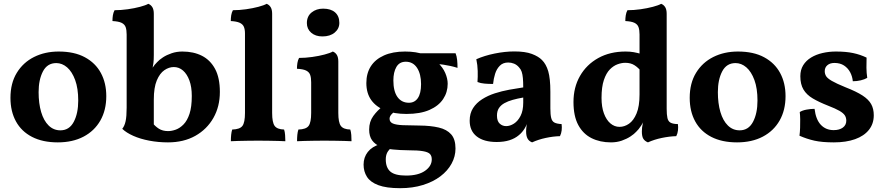

<svg xmlns="http://www.w3.org/2000/svg" viewBox="-20 -737 4633 1006"><path d="M282.7 9Q203.7 9 148 -19.7Q92.3 -48.4 63.6 -100.9Q34.8 -153.3 34.8 -224.3Q34.8 -301.2 68 -355.4Q101.1 -409.7 158.4 -438.4Q215.7 -467 287.4 -467Q369.4 -467 424.8 -437Q480.3 -407 508.6 -354.5Q536.9 -302.1 536.9 -233.2Q536.9 -160 505.8 -105.4Q474.7 -50.9 417.7 -21Q360.6 9 282.7 9ZM296.5 -54.1Q342.9 -54.1 366.4 -98.4Q389.9 -142.7 389.9 -210.2Q389.9 -273.8 373.8 -317.7Q357.6 -361.6 331.6 -384.1Q305.5 -406.5 274.8 -406.5Q227.8 -406.5 205 -362.9Q182.3 -319.3 182.3 -254.2Q182.3 -195.5 195.6 -150.1Q209 -104.7 234.8 -79.4Q260.6 -54.1 296.5 -54.1Z M775 -97.5Q792.4 -75.4 812.2 -62.8Q832.1 -50.1 860.8 -50.1Q879.7 -50.1 901.1 -57.8Q922.5 -65.5 941.8 -85.2Q961.1 -104.9 973 -140.8Q984.9 -176.7 984.9 -234.1Q984.9 -281.4 972.5 -315.2Q960 -349.1 938.9 -367.4Q917.9 -385.7 890.7 -385.7Q865.3 -385.7 841.3 -369.3Q817.2 -352.9 801.5 -315.6Q785.9 -278.3 785.9 -215.1V-67.1ZM860 9Q809.2 9 762.1 0Q714.9 -9 678.3 -25.3Q641.6 -41.6 620.6 -62.1Q632.6 -76.7 638.1 -101.8Q643.6 -127 643.6 -172.9V-556.2Q643.6 -579.7 638.4 -594.7Q633.1 -609.6 617.1 -617.4Q601.1 -625.1 569.2 -626.7Q569.2 -641.9 571.4 -656.6Q573.7 -671.3 580.3 -683.5Q613.5 -683.5 649.1 -688.5Q684.7 -693.5 713.9 -701.3Q743 -709 757.1 -717Q770.3 -711.9 778.1 -699.5Q785.9 -687.1 785.9 -664.5V-449.4Q785.9 -423.1 783.9 -407.2Q781.9 -391.3 778.3 -373.5L769.1 -298.6L746.9 -318.5Q763.1 -357.3 777 -378.7Q791 -400.1 803.3 -411.3Q814.4 -423.7 833.9 -436.5Q853.4 -449.3 879.5 -458.1Q905.7 -467 935.6 -467Q994 -467 1037.9 -444.8Q1081.7 -422.6 1106.9 -376Q1132 -329.3 1132 -255.4Q1132 -178.7 1098.1 -119.1Q1064.2 -59.5 1003.3 -25.2Q942.3 9 860 9Z M1189.6 3Q1189.6 -14.8 1191.2 -30.5Q1192.7 -46.2 1196.7 -58.3Q1236.7 -59.3 1250.2 -77.3Q1263.6 -95.3 1263.6 -145.3V-561.4Q1263.6 -582.8 1257.8 -596.5Q1252 -610.2 1236 -617.6Q1220 -625.1 1189.2 -626.7Q1189.2 -641.9 1191.4 -656.6Q1193.7 -671.3 1200.3 -683.5Q1233.5 -683.5 1269.1 -688.5Q1304.7 -693.5 1333.9 -701.3Q1363 -709 1377.1 -717Q1390.3 -711.9 1398.1 -699.5Q1405.9 -687.1 1405.9 -664.5V-145.3Q1405.9 -95.3 1419.1 -77.3Q1432.3 -59.3 1468.5 -58.3Q1472.6 -46.2 1473.8 -29.8Q1475.1 -13.4 1475.1 3Q1460.7 2 1437.5 1.5Q1414.3 1 1387.3 0.5Q1360.2 0 1332.8 0Q1306 0 1278.2 0.5Q1250.4 1 1227.2 1.5Q1204 2 1189.6 3Z M1536.4 3Q1536.4 -14.8 1537.9 -30.5Q1539.4 -46.2 1543.5 -58.3Q1583.5 -59.3 1596.9 -77.3Q1610.4 -95.3 1610.4 -145.3V-306.2Q1610.4 -329.7 1605.1 -344.7Q1599.8 -359.6 1583.8 -367.4Q1567.8 -375.1 1535.9 -376.7Q1535.9 -391.9 1538.2 -406.6Q1540.4 -421.3 1547 -433.5Q1580.3 -433.5 1615.9 -438.5Q1651.5 -443.5 1680.6 -451.3Q1709.7 -459 1723.8 -467Q1737 -461.9 1744.8 -449.5Q1752.6 -437.1 1752.6 -414.5V-145.3Q1752.6 -95.3 1765.9 -77.3Q1779.1 -59.3 1815.3 -58.3Q1819.3 -46.2 1820.6 -29.8Q1821.8 -13.4 1821.8 3Q1807.4 2 1784.3 1.5Q1761.1 1 1734 0.5Q1706.9 0 1679.6 0Q1652.8 0 1624.9 0.5Q1597.1 1 1574 1.5Q1550.8 2 1536.4 3ZM1669.3 -546.1Q1632.8 -546.1 1610.4 -565.7Q1587.9 -585.3 1587.9 -616.1Q1587.9 -651.9 1612.7 -671.8Q1637.4 -691.7 1673 -691.7Q1713.6 -691.7 1735.8 -672.1Q1758 -652.5 1758 -617.1Q1758 -586.8 1733.8 -566.4Q1709.5 -546.1 1669.3 -546.1Z M2076.3 249Q2004.3 249 1962.4 233.2Q1920.5 217.5 1902.8 189.6Q1885 161.7 1885 125.5Q1885 87.5 1907.1 59.2Q1929.2 31 1971.9 18.1L2038.1 29.4Q2015.7 48.5 2008.5 63.2Q2001.3 78 2001.3 98.2Q2001.3 141.4 2025.5 162.2Q2049.7 182.9 2107.6 182.9Q2171.5 182.9 2206.9 158Q2242.3 133.1 2242.3 98Q2242.3 79.8 2232.7 69.8Q2223.1 59.7 2196.4 55.1Q2169.8 50.4 2118.6 50.4Q2075.1 49.9 2038 46.2Q2000.9 42.5 1973.2 31.2Q1945.4 19.9 1929.8 -1.6Q1914.2 -23.1 1914.2 -58.1Q1914.2 -99.4 1936 -129.4Q1957.9 -159.3 1986.3 -180.6L2054.1 -157.3Q2038.8 -147 2030 -136.5Q2021.2 -125.9 2021.2 -114.9Q2021.2 -97.4 2038.3 -90Q2055.4 -82.6 2090.3 -81.1Q2125.2 -79.7 2178.3 -79.2Q2236.9 -78.7 2279 -68.7Q2321.1 -58.8 2343.8 -33.2Q2366.6 -7.6 2366.6 41.2Q2366.6 83 2346 120.6Q2325.4 158.2 2287.4 186.9Q2249.5 215.7 2195.9 232.3Q2142.3 249 2076.3 249ZM2109.7 -140Q2046 -140 1998.5 -158.3Q1951 -176.6 1925.2 -212.6Q1899.5 -248.6 1899.5 -302Q1899.5 -352.7 1922.9 -389.5Q1946.3 -426.2 1992 -446.6Q2037.7 -467 2102.4 -467Q2161.8 -467 2203.9 -451Q2246 -435 2273.2 -409.5Q2300.4 -384 2313 -354.5Q2325.7 -324.9 2325.7 -298.1Q2325.7 -253.7 2301.8 -217.8Q2277.9 -181.9 2230.1 -161Q2182.2 -140 2109.7 -140ZM2122.7 -198.6Q2152.6 -198.6 2169.4 -223.2Q2186.2 -247.8 2186.2 -296.2Q2186.2 -349.2 2165.2 -381.4Q2144.1 -413.6 2106 -413.6Q2072.8 -413.6 2056.9 -386.1Q2041.1 -358.7 2041.1 -315.6Q2041.1 -258.8 2062.6 -228.7Q2084.1 -198.6 2122.7 -198.6ZM2377.2 -381.4Q2360.1 -386.9 2340.8 -391.2Q2321.4 -395.5 2302.8 -398.2Q2284.1 -400.9 2267.6 -401.4L2172 -458H2367Q2373.1 -442.9 2375.2 -423Q2377.2 -403.1 2377.2 -381.4Z M2767.9 9Q2751.1 2.4 2743.9 -11.4Q2736.6 -25.1 2736.6 -49Q2736.6 -61.1 2738.9 -77.8Q2741.2 -94.4 2746.3 -109.1L2749.3 -112.3Q2742.1 -85.8 2729.3 -64.5Q2716.4 -43.1 2698.4 -28.6Q2678.3 -11.5 2649.4 -2.2Q2620.5 7 2582.5 7Q2515.3 7 2478.1 -22Q2440.9 -51 2440.9 -104.7Q2440.9 -143.2 2458.7 -170.7Q2476.4 -198.2 2506.4 -217.2Q2536.4 -236.3 2573 -248.1Q2609.6 -259.8 2648.1 -266.9Q2686.6 -273.9 2721.5 -279Q2721.5 -308.5 2719.7 -327.8Q2718 -347.2 2713.5 -360.7Q2709 -374.2 2699.4 -384.2Q2688 -397.6 2673.3 -403.5Q2658.5 -409.5 2643.2 -409.5Q2615.4 -409.5 2598.8 -392.6Q2582.1 -375.8 2574.1 -350.1Q2566.1 -324.4 2563.5 -297.1Q2540 -297.1 2519.1 -298.9Q2498.1 -300.6 2481.8 -307.3Q2483.8 -334.3 2483 -365.3Q2482.3 -396.3 2475.7 -426.7Q2518.3 -445.6 2572.4 -456.6Q2626.5 -467.5 2675 -467.5Q2732.3 -467.5 2766.9 -454.4Q2801.5 -441.3 2819.6 -422.7Q2841.4 -401.4 2852.6 -363.5Q2863.7 -325.6 2863.7 -256V-169Q2863.7 -136.8 2868 -119.3Q2872.2 -101.7 2884.7 -95Q2897.1 -88.3 2922.6 -86.8Q2924.7 -70.5 2922.9 -54.1Q2921.1 -37.7 2914 -23.6Q2878 -22.6 2839.4 -14.3Q2800.8 -6.1 2767.9 9ZM2631.9 -76.2Q2652.3 -76.2 2673 -89.4Q2693.6 -102.6 2707.6 -129.9Q2721.5 -157.3 2721.5 -198.9V-226Q2691.8 -220.9 2666.4 -213.8Q2641 -206.7 2622.5 -196.3Q2604 -185.8 2593.9 -170.2Q2583.9 -154.6 2583.9 -131.5Q2583.9 -102.4 2598.2 -89.3Q2612.6 -76.2 2631.9 -76.2Z M3257.8 -467Q3281.1 -467 3300.5 -463.6Q3319.9 -460.1 3341.7 -453.7V-360.5Q3324.4 -382.6 3304.5 -395.2Q3284.7 -407.9 3255.9 -407.9Q3237 -407.9 3215.7 -400.2Q3194.3 -392.5 3175.2 -373.1Q3156.1 -353.6 3144 -317.5Q3131.8 -281.3 3131.8 -223.9Q3131.8 -176.6 3144.3 -142.8Q3156.8 -108.9 3178.1 -90.6Q3199.4 -72.3 3226.1 -72.3Q3251.9 -72.3 3275.7 -88.7Q3299.6 -105.1 3315.2 -142.4Q3330.9 -179.7 3330.9 -242.4L3369.8 -139.5Q3353.7 -100.7 3339.7 -79.3Q3325.8 -57.9 3313.5 -46.7Q3302.9 -34.9 3283.4 -22Q3263.9 -9.2 3238 -0.1Q3212 9 3181.2 9Q3123.7 9 3079.4 -13.2Q3035 -35.4 3009.9 -82Q2984.8 -128.7 2984.8 -202.6Q2984.8 -279.3 3018.9 -338.9Q3053 -398.5 3114.5 -432.8Q3176 -467 3257.8 -467ZM3473.1 -167.3Q3473.1 -136 3477.1 -118.4Q3481.1 -100.8 3493.8 -94.1Q3506.5 -87.3 3532 -86.8Q3534.1 -70.5 3532.3 -54.1Q3530.5 -37.7 3523.4 -23.6Q3487.4 -22.6 3447.6 -14.3Q3407.8 -6.1 3374.9 9Q3358.6 2.4 3350.9 -9.7Q3343.1 -21.8 3343.1 -48.5Q3343.1 -68.5 3347.6 -88.2Q3352.2 -107.8 3359.7 -135ZM3473.1 -570.8V-129.6H3330.9V-570.8ZM3444.3 -717Q3457.5 -711.9 3465.3 -699.5Q3473.1 -687.1 3473.1 -664.5V-537H3330.9V-556.2Q3330.9 -579.7 3325.6 -594.7Q3320.3 -609.6 3304.3 -617.4Q3288.3 -625.1 3256.4 -626.7Q3256.4 -641.9 3258.7 -656.6Q3260.9 -671.3 3267.5 -683.5Q3300.8 -683.5 3336.1 -688.5Q3371.5 -693.5 3400.9 -701.3Q3430.2 -709 3444.3 -717Z M3841.7 9Q3762.7 9 3707 -19.7Q3651.3 -48.4 3622.6 -100.9Q3593.8 -153.3 3593.8 -224.3Q3593.8 -301.2 3627 -355.4Q3660.1 -409.7 3717.4 -438.4Q3774.7 -467 3846.4 -467Q3928.4 -467 3983.8 -437Q4039.3 -407 4067.6 -354.5Q4095.9 -302.1 4095.9 -233.2Q4095.9 -160 4064.8 -105.4Q4033.7 -50.9 3976.7 -21Q3919.6 9 3841.7 9ZM3855.5 -54.1Q3901.9 -54.1 3925.4 -98.4Q3948.9 -142.7 3948.9 -210.2Q3948.9 -273.8 3932.8 -317.7Q3916.6 -361.6 3890.6 -384.1Q3864.5 -406.5 3833.8 -406.5Q3786.8 -406.5 3764 -362.9Q3741.3 -319.3 3741.3 -254.2Q3741.3 -195.5 3754.6 -150.1Q3768 -104.7 3793.8 -79.4Q3819.6 -54.1 3855.5 -54.1Z M4520.5 -435.1Q4519.5 -409.6 4519.8 -382.3Q4520 -355 4524 -329Q4510.4 -321 4490.1 -316.1Q4469.8 -311.3 4448.4 -311.3Q4445.9 -337.2 4434.3 -358.8Q4422.7 -380.4 4402.3 -393.8Q4382 -407.2 4352.1 -407.2Q4328.9 -407.2 4315.1 -395.3Q4301.3 -383.5 4301.3 -364.2Q4301.3 -350.3 4308.1 -338.6Q4314.8 -327 4338.2 -313.2Q4361.6 -299.5 4410.4 -279.6Q4467 -257.5 4499.1 -236.7Q4531.1 -215.9 4544.6 -191.4Q4558.2 -167 4558.2 -133Q4558.2 -88.4 4532.6 -56.4Q4507 -24.4 4460.1 -7.7Q4413.1 9 4349.1 9Q4287 9 4247 0Q4207.1 -9 4168.9 -25.9Q4171.4 -44.5 4172.2 -67.3Q4173 -90 4172.7 -112Q4172.4 -133.9 4170.4 -149.9Q4183.7 -158.5 4205.7 -162.6Q4227.8 -166.7 4248 -166.7Q4254.5 -111 4280.8 -83.1Q4307.1 -55.2 4348.1 -55.2Q4378.1 -55.2 4396.2 -68.5Q4414.2 -81.8 4414.2 -104.6Q4414.2 -120.5 4406.5 -132.5Q4398.8 -144.4 4378.2 -156.4Q4357.5 -168.3 4317.7 -183.7Q4271 -202.1 4238.8 -221.1Q4206.6 -240.1 4190 -267.6Q4173.4 -295.2 4173.4 -337.8Q4173.4 -370.9 4188.3 -395.1Q4203.3 -419.4 4229.6 -435.5Q4255.9 -451.5 4289.6 -459.2Q4323.3 -467 4359.8 -467Q4412.6 -467 4450 -459Q4487.4 -451.1 4520.5 -435.1Z"/></svg>

Font: Vollkorn
Style: Regular
Weight: 400
Designer: Friedrich Althausen
Foundry: Friedrich Althausen
Version: Version 5.001